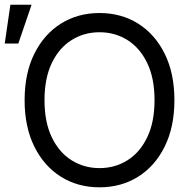

<svg xmlns="http://www.w3.org/2000/svg" viewBox="-26 -793 827 823"><path d="M721.6 -363.6Q721.6 -248.6 680 -164.8Q638.5 -81 566.1 -35.5Q493.6 9.9 400.6 9.9Q307.5 9.9 235.1 -35.5Q162.6 -81 121.1 -164.8Q79.5 -248.6 79.5 -363.6Q79.5 -478.7 121.1 -562.5Q162.6 -646.3 235.1 -691.8Q307.5 -737.2 400.6 -737.2Q493.6 -737.2 566.1 -691.8Q638.5 -646.3 680 -562.5Q721.6 -478.7 721.6 -363.6ZM636.4 -363.6Q636.4 -458.1 604.9 -523.1Q573.5 -588.1 520.1 -621.4Q466.6 -654.8 400.6 -654.8Q334.5 -654.8 281.1 -621.4Q227.6 -588.1 196.2 -523.1Q164.8 -458.1 164.8 -363.6Q164.8 -269.2 196.2 -204.2Q227.6 -139.2 281.1 -105.8Q334.5 -72.4 400.6 -72.4Q466.6 -72.4 520.1 -105.8Q573.5 -139.2 604.9 -204.2Q636.4 -269.2 636.4 -363.6ZM-5.7 -606.5 18.5 -772.7H109.4L52.6 -606.5Z"/></svg>

Font: Inter Alia
Style: Regular
Weight: 400
Designer: Rasmus Andersson (Latin, Greek, Cyrillic etc.) and Evan from Shavian.info (Shavian, old style figures)
Foundry: Shavian.info
Version: Version 0.001;git-37ab20767